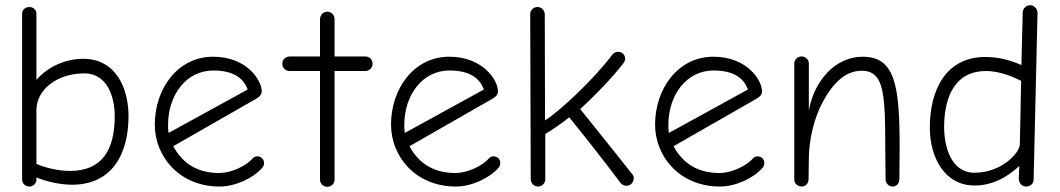

<svg xmlns="http://www.w3.org/2000/svg" viewBox="-20 -717 4073 738"><path d="M300 -491C231 -491 163 -460 120 -410V-665C120 -680 107 -690 93 -690C78 -690 65 -680 65 -665V-26C65 -12 78 0 93 0C108 0 120 -13 120 -26V-35C151 -22 205 -7 257 -7C411 -7 474 -125 474 -271C474 -374 428 -491 300 -491ZM249 -60C192 -60 137 -79 120 -87V-294C120 -372 199 -435 304 -435C395 -435 421 -340 421 -271C421 -144 375 -60 249 -60Z M995 -90C995 -105 984 -116 969 -116C962 -116 955 -113 951 -108C924 -77 866 -52 823 -52C742 -52 683 -86 646 -155L964 -337C980 -346 986 -355 986 -366C986 -409 928 -499 799 -499C663 -499 575 -376 575 -238C575 -114 671 0 824 0C885 0 953 -32 988 -72C992 -76 995 -83 995 -90ZM799 -446C874 -446 914 -420 932 -373L628 -206C626 -217 626 -226 626 -237C626 -353 697 -446 799 -446Z M1266 -500V-643C1266 -658 1255 -672 1238 -672C1222 -672 1210 -658 1210 -643V-500H1095C1079 -500 1065 -489 1065 -472C1065 -457 1077 -444 1093 -444H1210V-26C1210 -11 1223 1 1238 1C1253 1 1266 -11 1266 -26V-444H1384C1400 -444 1412 -457 1412 -472C1412 -488 1400 -500 1384 -500Z M1903 -90C1903 -105 1892 -116 1877 -116C1870 -116 1863 -113 1859 -108C1832 -77 1774 -52 1731 -52C1650 -52 1591 -86 1554 -155L1872 -337C1888 -346 1894 -355 1894 -366C1894 -409 1836 -499 1707 -499C1571 -499 1483 -376 1483 -238C1483 -114 1579 0 1732 0C1793 0 1861 -32 1896 -72C1900 -76 1903 -83 1903 -90ZM1707 -446C1782 -446 1822 -420 1840 -373L1536 -206C1534 -217 1534 -226 1534 -237C1534 -353 1605 -446 1707 -446Z M2210 -298C2253 -336 2334 -418 2377 -475C2380 -479 2383 -485 2383 -491C2383 -506 2371 -518 2356 -518C2346 -518 2338 -513 2333 -506C2256 -405 2132 -291 2075 -254L2074 -661C2074 -676 2063 -690 2046 -690C2031 -690 2018 -678 2018 -663L2020 -28C2020 -13 2033 0 2048 0C2064 0 2076 -13 2076 -28V-202C2098 -215 2130 -236 2168 -266C2200 -227 2305 -95 2366 -13C2371 -7 2379 -3 2388 -3C2405 -3 2416 -17 2416 -33C2416 -40 2412 -46 2408 -50C2349 -126 2215 -291 2210 -298Z M2918 -90C2918 -105 2907 -116 2892 -116C2885 -116 2878 -113 2874 -108C2847 -77 2789 -52 2746 -52C2665 -52 2606 -86 2569 -155L2887 -337C2903 -346 2909 -355 2909 -366C2909 -409 2851 -499 2722 -499C2586 -499 2498 -376 2498 -238C2498 -114 2594 0 2747 0C2808 0 2876 -32 2911 -72C2915 -76 2918 -83 2918 -90ZM2722 -446C2797 -446 2837 -420 2855 -373L2551 -206C2549 -217 2549 -226 2549 -237C2549 -353 2620 -446 2722 -446Z M3089 -473C3089 -488 3076 -500 3061 -500C3046 -500 3033 -488 3033 -473V-26C3033 -12 3046 0 3061 0C3078 0 3088 -13 3088 -30L3089 -111C3090 -181 3109 -264 3143 -326C3196 -424 3249 -445 3293 -445C3398 -445 3379 -305 3384 -28C3384 -13 3396 0 3411 0C3427 0 3437 -13 3437 -29C3437.6 -73.4 3438 -114.5 3438 -152.3C3438 -389 3420.2 -499 3296 -499C3190 -499 3109 -406 3089 -292Z M3968 -667C3968 -683 3955 -697 3940 -697C3924 -697 3911 -684 3911 -668L3906 -467C3873 -482 3824 -498 3768 -498C3613 -498 3554 -368 3554 -226C3554 -116 3608 -4 3726 -4C3805 -4 3862 -46 3898 -79L3896 -34C3895 -17 3905 0 3924 0C3940 0 3953 -11 3953 -27ZM3609 -229C3609 -316 3634 -444 3770 -444C3829 -444 3886 -416 3905 -406L3900 -161C3899 -130 3830 -53 3726 -53C3634 -53 3609 -156 3609 -229Z"/></svg>

Font: Comic Neue
Style: Normal
Weight: 400
Designer: Craig Rozynski
Foundry: Craig Rozynski
Version: Version 2.003